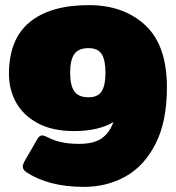

<svg xmlns="http://www.w3.org/2000/svg" viewBox="-20 -715 687 750"><path d="M81 -44Q69 -53 69 -64Q69 -73 78 -89L126 -172Q134 -186 145 -186Q152 -186 168 -178Q215 -153 289 -153Q346 -153 377 -174.5Q408 -196 423 -238Q364 -203 269 -203Q185 -203 128 -233.5Q71 -264 43 -314.5Q15 -365 15 -426Q15 -562 96 -628.5Q177 -695 327 -695Q463 -695 547.5 -616.5Q632 -538 632 -374Q632 -240 587.5 -153Q543 -66 470 -25.5Q397 15 308 15Q168 15 81 -44ZM392 -431Q392 -481 377 -504Q362 -527 326 -527Q287 -527 270.5 -504Q254 -481 254 -431Q254 -381 270.5 -358Q287 -335 326 -335Q362 -335 377 -358Q392 -381 392 -431Z"/></svg>

Font: Mitr
Style: Bold
Weight: 700
Designer: Thanarat Vachiruckul
Foundry: Cadson Demak
Version: Version 1.003